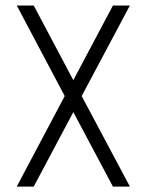

<svg xmlns="http://www.w3.org/2000/svg" viewBox="-20 -687 540 707"><path d="M104.2 0 250 -274.2 395.8 0H458.3L280.8 -333.3L458.3 -666.7H395.8L250 -391.7L104.2 -666.7H41.7L218.3 -333.3L41.7 0Z"/></svg>

Font: Amy Mono
Style: Regular
Weight: 400
Monospace: yes
Version: Version 001.000